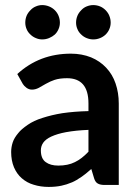

<svg xmlns="http://www.w3.org/2000/svg" viewBox="-20 -736 547 764"><path d="M332 -132.3V-219.2Q282.2 -217.3 242.2 -210Q208 -203.6 183.6 -192.4Q161.6 -182.1 151.9 -168Q142.6 -154.3 142.6 -137.7Q142.6 -104.5 162.1 -90.8Q180.7 -77.1 211.9 -77.1Q250.5 -77.1 277.8 -90.8Q304.7 -103.5 332 -132.3ZM70.8 -401.9 48.8 -441.4Q137.2 -522.5 262.2 -522.5Q305.2 -522.5 342.3 -507.8Q377.4 -493.2 402.3 -466.8Q427.7 -439.9 439.9 -403.8Q452.6 -366.7 452.6 -324.2V0H396.5Q379.4 0 369.6 -5.4Q359.4 -10.7 354.5 -26.4L343.3 -63.5Q318.8 -42 305.7 -33.2Q283.2 -17.6 267.1 -10.7Q244.1 -1 224.6 2.9Q202.1 7.8 173.8 7.8Q141.6 7.8 113.8 -1Q87.9 -8.3 66.4 -26.9Q46.9 -43.9 35.6 -70.3Q24.4 -97.2 24.4 -130.9Q24.4 -150.9 30.8 -169.9Q36.6 -187.5 52.7 -206.5Q64.5 -221.7 90.3 -239.3Q114.3 -255.9 148.4 -266.6Q186 -278.8 228 -285.6Q275.4 -292.5 332 -293.9V-324.2Q332 -375.5 310.1 -400.4Q288.6 -424.8 246.6 -424.8Q217.3 -424.8 196.8 -418Q181.6 -413.1 162.1 -402.3Q155.8 -398.4 134.8 -386.7Q121.1 -379.4 107.4 -379.4Q95.2 -379.4 85.4 -386.7Q75.2 -394.5 70.8 -401.9ZM218.3 -646Q218.3 -632.3 212.9 -620.1Q207.5 -607.4 198.2 -598.6Q189 -590.3 175.3 -584.5Q162.1 -579.1 147.9 -579.1Q134.8 -579.1 122.6 -584.5Q110.4 -589.4 101.1 -598.6Q90.8 -607.9 85.9 -620.1Q80.6 -632.3 80.6 -646Q80.6 -660.2 85.9 -673.3Q90.8 -685.1 101.1 -695.3Q110.4 -705.6 122.6 -710.4Q134.8 -715.8 147.9 -715.8Q162.1 -715.8 175.3 -710.4Q188.5 -705.1 198.2 -695.3Q208 -685.5 212.9 -673.3Q218.3 -660.2 218.3 -646ZM420.4 -646Q420.4 -632.3 415 -620.1Q410.2 -608.4 400.4 -598.6Q390.6 -589.4 378.4 -584.5Q365.2 -579.1 351.1 -579.1Q337.9 -579.1 324.7 -584.5Q312.5 -589.4 303.2 -598.6Q293 -607.9 288.1 -620.1Q282.7 -632.3 282.7 -646Q282.7 -660.2 288.1 -673.3Q293 -685.1 303.2 -695.3Q312.5 -705.6 324.7 -710.4Q337.9 -715.8 351.1 -715.8Q365.2 -715.8 378.4 -710.4Q390.1 -705.6 400.4 -695.3Q410.6 -684.6 415 -673.3Q420.4 -660.2 420.4 -646Z"/></svg>

Font: Lato-SemiBold
Style: Bold
Weight: 500
Designer: Lukasz Dziedzic with Adam Twardoch and Botio Nikoltchev
Foundry: tyPoland Lukasz Dziedzic
Version: ""